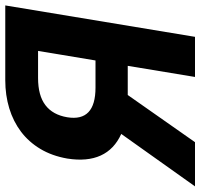

<svg xmlns="http://www.w3.org/2000/svg" viewBox="-36 -732 767 736"><g transform="rotate(-90 348.0 -363.5)"><path d="M2.1 0 203.1 -282.7Q144.2 -309.3 120.4 -361.3Q96.6 -413.4 108.7 -489.7Q119 -548.3 145.6 -592.7Q172.2 -637.1 211.6 -666.9Q251.1 -696.7 301.3 -712Q351.6 -727.3 409.1 -727.3H695.7L575.3 0H421.5L464.1 -257.8H352.3L171.5 0ZM380.7 -381.4H484.7L521.3 -601.6H417.6Q350.1 -601.6 313.2 -573.3Q276.3 -545.1 267 -489.7Q249.3 -381.4 380.7 -381.4Z"/></g></svg>

Font: Inter P
Style: Bold Italic
Weight: 700
Italic angle: 9.39999°
Designer: Rasmus Andersson
Foundry: rsms
Version: Version 3.018;git-588b23468